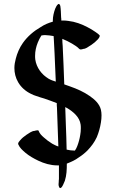

<svg xmlns="http://www.w3.org/2000/svg" viewBox="-20 -843 600 974"><path d="M492 -286C485 -316 460 -339 435 -356C405 -377 371 -392 337 -404L306 -415C304 -480 301 -545 298 -610C297 -622 296 -634 296 -646C313 -639 330 -631 345 -622C358 -614 372 -606 382 -595C384 -593 387 -592 390 -592C395 -592 399 -594 403 -595C414 -595 428 -605 438 -612C439 -612 439 -613 440 -613L443 -615C455 -623 467 -633 477 -644C479 -646 486 -655 486 -661C486 -662 486 -663 485 -664C479 -671 471 -676 464 -681C451 -690 438 -698 424 -705C394 -721 361 -733 326 -737C318 -738 310 -739 301 -739H291C291 -745 291 -750 290 -755C289 -775 289 -794 286 -813C285 -817 282 -823 278 -823C277 -823 276 -822 275 -822C268 -817 263 -806 260 -799C253 -780 248 -759 248 -739V-733C226 -727 205 -718 187 -706C151 -685 120 -659 96 -625C79 -601 67 -573 60 -545C56 -530 53 -514 53 -498C53 -473 59 -448 72 -426C87 -400 110 -380 137 -367C146 -362 155 -359 164 -356C178 -351 191 -347 205 -343C226 -336 247 -328 268 -320C268 -312 268 -304 269 -297L276 -100C265 -103 255 -109 245 -114C229 -124 215 -134 202 -146C191 -155 181 -166 176 -179C175 -182 173 -182 170 -182C165 -182 158 -180 155 -179C142 -179 125 -166 114 -159C102 -151 90 -141 81 -130C78 -126 72 -120 72 -114C72 -113 72 -111 73 -110C80 -93 95 -80 109 -68C128 -52 151 -39 174 -28C203 -14 237 -4 270 -4H279V65C278 72 278 76 278 80C278 84 277 88 277 92C277 98 278 103 281 108C282 110 284 111 286 111C296 111 307 77 309 74C318 46 319 17 319 -13C342 -22 362 -31 379 -44C395 -54 410 -66 424 -80C443 -100 459 -121 471 -147C481 -171 488 -196 492 -222C494 -234 495 -246 495 -258C495 -267 494 -277 492 -286ZM279 64C279 65 279 65 279 65ZM226 -444C191 -465 165 -500 159 -541C158 -547 158 -554 158 -560C158 -583 163 -606 172 -628C177 -640 183 -652 190 -663C196 -664 202 -665 208 -665C223 -664 238 -663 252 -660C252 -655 253 -650 253 -645C256 -595 258 -547 260 -498L263 -429C250 -433 238 -437 226 -444ZM387 -158C384 -139 379 -120 372 -102C369 -94 365 -86 360 -79C345 -79 331 -81 318 -84C317 -127 316 -169 314 -212L311 -300C314 -298 317 -296 320 -295C352 -276 384 -249 389 -211C390 -205 390 -198 390 -192C390 -180 389 -169 387 -158Z"/></svg>

Font: Petaluma Script
Style: Regular
Weight: 400
Designer: Daniel Spreadbury
Foundry: Steinberg Media Technologies GmbH
Version: Version 1.10